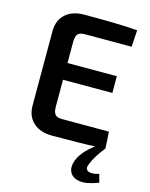

<svg xmlns="http://www.w3.org/2000/svg" viewBox="-131 -775 830 1064"><g transform="rotate(15 284.0 -242.5)"><path d="M526 139 539 186Q470 213 429.5 206Q389 199 375 171.5Q361 144 374 107Q393 52 464 -2Q386 2 219 2Q151 2 111.5 -33Q72 -68 71 -129V-561Q72 -622 111.5 -657Q151 -692 219 -692Q432 -692 523 -684L517 -588H247Q220 -588 208.5 -575Q197 -562 197 -530V-409H480V-313H197V-159Q197 -127 208.5 -114Q220 -101 247 -101H517L523 -6Q477 51 457 100Q443 131 463.5 141.5Q484 152 526 139Z"/></g></svg>

Font: Exo 2.0 Semi Bold
Style: Regular
Weight: 600
Designer: Natanael Gama
Version: Version 1.001;PS 001.001;hotconv 1.0.70;makeotf.lib2.5.58329